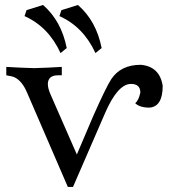

<svg xmlns="http://www.w3.org/2000/svg" viewBox="-20 -737 679 760"><path d="M269 2.9H248.5L86.4 -372.1Q67.4 -416 39.1 -430.2Q30.3 -435.1 4.9 -439V-472.2Q60.1 -468.8 114.7 -467.3Q169.9 -468.8 224.6 -472.2V-439H210.4Q169.4 -439 169.4 -403.8Q169.4 -387.7 180.2 -362.8L284.2 -125.5L349.1 -277.8Q399.9 -392.1 419.9 -422.9Q457.5 -480.5 537.1 -480.5Q611.8 -474.1 624 -397.5Q624 -314.5 571.3 -311Q533.2 -311 515.1 -328.6Q528.8 -338.9 535.6 -371.1Q535.2 -404.8 498.5 -404.8Q445.3 -404.8 394.5 -286.1ZM219.7 -526.9Q171.9 -630.9 77.1 -673.3L85 -696.8L150.4 -717.3Q223.1 -653.8 244.1 -546.9ZM357.9 -526.9Q310.1 -630.9 215.3 -673.3L223.1 -696.8L288.6 -717.3Q361.3 -653.8 382.3 -546.9Z"/></svg>

Font: Almanac
Style: Regular
Weight: 400
Designer: Eden's Almanac
Version: Version 3.501;March 28, 2021;FontCreator 13.0.0.2683 64-bit